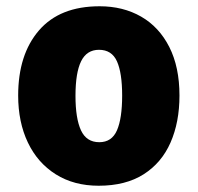

<svg xmlns="http://www.w3.org/2000/svg" viewBox="-20 -583 633 613"><path d="M553 -278Q553 -193 524.5 -128Q496 -63 438.5 -26.5Q381 10 295 10Q216 10 158 -26.5Q100 -63 69 -128Q38 -193 38 -278Q38 -409 104.5 -486Q171 -563 298 -563Q373 -563 430.5 -530Q488 -497 520.5 -433Q553 -369 553 -278ZM221 -277Q221 -205 238.5 -167Q256 -129 297 -129Q337 -129 353.5 -167Q370 -205 370 -278Q370 -350 353.5 -387Q337 -424 296 -424Q257 -424 239 -387.5Q221 -351 221 -277Z"/></svg>

Font: Noto Sans Lao UI SemCond Blk
Style: Regular
Weight: 900
Width: 4
Designer: Monotype Design Team
Foundry: Monotype Imaging Inc.
Version: Version 2.000; ttfautohint (v1.8.4.7-5d5b)